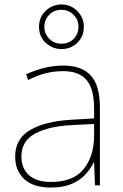

<svg xmlns="http://www.w3.org/2000/svg" viewBox="-20 -831 551 861"><path d="M264 -537Q346 -537 387 -492.5Q428 -448 428 -350V0H406L402 -103H400Q386 -73 361.5 -47Q337 -21 299.5 -5.5Q262 10 208 10Q129 10 88.5 -28Q48 -66 48 -129Q48 -208 114.5 -247.5Q181 -287 299 -294L402 -300V-343Q402 -433 368 -472.5Q334 -512 264 -512Q224 -512 186.5 -503Q149 -494 106 -472L97 -498Q137 -516 178.5 -526.5Q220 -537 264 -537ZM301 -270Q199 -265 137.5 -232Q76 -199 76 -129Q76 -76 110 -45.5Q144 -15 208 -15Q308 -15 354.5 -72Q401 -129 402 -220V-275ZM256 -611Q216 -611 185.5 -638.5Q155 -666 155 -711Q155 -754 185 -782.5Q215 -811 256 -811Q297 -811 326.5 -781.5Q356 -752 356 -711Q356 -667 326.5 -639Q297 -611 256 -611ZM256 -635Q290 -635 311 -657.5Q332 -680 332 -711Q332 -743 309.5 -765Q287 -787 256 -787Q223 -787 201 -765Q179 -743 179 -711Q179 -680 200.5 -657.5Q222 -635 256 -635Z"/></svg>

Font: Noto Sans Cham Thin
Style: Regular
Weight: 250
Version: Version 2.002